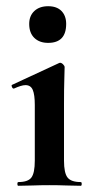

<svg xmlns="http://www.w3.org/2000/svg" viewBox="-20 -598 303 618"><path d="M39 0Q36 0 36 -6Q36 -12 39 -12Q70 -12 81 -26.5Q92 -41 92 -81V-260Q92 -293 85.5 -308.5Q79 -324 62 -324Q55 -324 45.5 -321Q36 -318 25 -313Q21 -312 18.5 -318Q16 -324 19 -325L170 -395Q172 -396 173 -396Q178 -396 183 -391Q188 -386 188 -382Q188 -370 187 -342Q186 -314 186 -262V-81Q186 -41 197.5 -26.5Q209 -12 240 -12Q243 -12 243 -6Q243 0 240 0Q220 0 194 -1Q168 -2 139 -2Q111 -2 85 -1Q59 0 39 0ZM135 -460Q107 -460 90.5 -476Q74 -492 74 -521Q74 -547 90.5 -562.5Q107 -578 135 -578Q163 -578 178 -562.5Q193 -547 193 -521Q193 -460 135 -460Z"/></svg>

Font: Cormorant Infant Light
Style: Regular
Weight: 300
Designer: Christian Thalmann (Catharsis Fonts)
Foundry: Catharsis Fonts
Version: Version 4.001